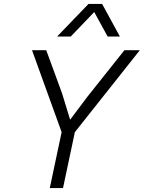

<svg xmlns="http://www.w3.org/2000/svg" viewBox="-20 -952 728 972"><path d="M232 0 292 -283 142 -698H214L294 -480L335 -346L423 -463L610 -698H688L359 -283L299 0ZM269 -767 428 -932H497L587 -767H525L457 -891L338 -767Z"/></svg>

Font: Azeret Mono ExtraLight
Style: Italic
Weight: 250
Italic angle: -12°
Designer: Martin Vácha
Foundry: Displaay
Version: Version 1.002